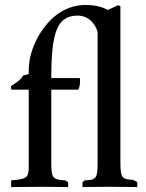

<svg xmlns="http://www.w3.org/2000/svg" viewBox="-20 -755 591 775"><path d="M534 0V-20C527 -24 522 -27 517 -29C473 -32 466 -34 466 -101V-730C463 -732 459 -733 456 -734C441 -727 428 -720 414 -715C390 -729 358 -735 326 -735C177 -735 100 -570 97 -489C96 -482 96 -474 96 -465V-456L73 -450C65 -431 37 -417 24 -407C24 -402 25 -398 26 -393H96V-80C96 -36 85 -32 25 -27V0C65 0 108 -1 149 -1C188 -1 223 0 255 0V-20L243 -27C192 -30 187 -36 187 -99V-393H296C301 -401 303 -415 303 -427C303 -432 303 -436 302 -440H187C187 -623 210 -692 293 -692C334 -692 363 -664 374 -626V-101C374 -34 369 -29 322 -27C319 -24 316 -22 313 -20V0C344 0 376 -1 407 -1H428C463 -1 499 0 534 0Z"/></svg>

Font: Sibila
Style: Regular
Weight: 400
Designer: Stefan Peev
Foundry: Context Ltd
Version: Version 1.000